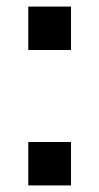

<svg xmlns="http://www.w3.org/2000/svg" viewBox="-20 -617 302 584"><path d="M66 -465H196V-597H66ZM66 -53H196V-185H66Z"/></svg>

Font: Bithumb Trading Sans Semibold
Style: Regular
Weight: 600
Designer: HamHyungwon
Foundry: Bithumb
Version: Version 1.100;Glyphs 3.1.2 (3151)